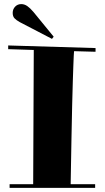

<svg xmlns="http://www.w3.org/2000/svg" viewBox="-20 -915 513 938"><path d="M26.9 -15.1H142.1L145 -670.9L20 -674.8V-692.9L446.8 -680.2V-662.1L341.8 -665Q341.3 -658.7 340.3 -642.6Q339.4 -626.5 338.4 -595.7Q337.4 -564.9 335.7 -517.1Q334 -469.2 332.5 -399.2Q331.1 -329.1 329.1 -234.4Q327.1 -139.6 325.2 -15.1H444.8V2.9H26.9ZM76.2 -807.1Q59.6 -816.4 50.8 -825.7Q42 -835 42 -852.1Q42 -870.1 54 -882.6Q65.9 -895 84 -895Q99.1 -895 113.3 -885.3Q127.4 -875.5 143.1 -856.9L242.2 -735.8L233.9 -725.1Z"/></svg>

Font: Purple Purse
Style: Regular
Weight: 400
Designer: Astigmatic (AOETI)
Foundry: Astigmatic (AOETI)
Version: Version 1.000